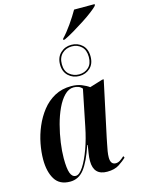

<svg xmlns="http://www.w3.org/2000/svg" viewBox="-144 -1069 855 1160"><g transform="rotate(-15 283.5 -489.0)"><path d="M147 10Q81 10 52 -37.5Q23 -85 23 -161Q23 -207 33 -259.5Q43 -312 64.5 -362.5Q86 -413 118.5 -454.5Q151 -496 196.5 -521Q242 -546 301 -546Q337 -546 365.5 -534.5Q394 -523 411 -510L492 -535H502L428 -189Q426 -176 421 -154Q416 -132 412.5 -109.5Q409 -87 409 -71Q409 -26 442 -26Q456 -26 469 -34.5Q482 -43 496 -56L501 -45Q483 -28 454 -9Q425 10 379 10Q294 10 294 -79Q294 -103 298 -126Q302 -149 306 -177H303Q270 -79 235 -34.5Q200 10 147 10ZM189 -15Q211 -15 236 -53Q261 -91 283.5 -153Q306 -215 320 -286L366 -513Q355 -526 341 -530.5Q327 -535 313 -535Q282 -535 255.5 -508Q229 -481 208.5 -437Q188 -393 174 -340Q160 -287 152.5 -233.5Q145 -180 145 -136Q145 -72 155.5 -43.5Q166 -15 189 -15ZM366 -592Q326 -592 298 -618Q270 -644 270 -689Q270 -734 298 -760.5Q326 -787 366 -787Q406 -787 433.5 -761.5Q461 -736 461 -689Q461 -643 433.5 -617.5Q406 -592 366 -592ZM367 -602Q402 -602 426 -624Q450 -646 450 -689Q450 -732 426 -754.5Q402 -777 367 -777Q330 -777 305.5 -753.5Q281 -730 281 -688Q281 -645 307 -623.5Q333 -602 367 -602ZM329 -836Q357 -865 387 -908Q417 -951 438 -988H567L565 -978Q554 -966 528 -946Q502 -926 468 -904Q434 -882 399.5 -861.5Q365 -841 337 -828H327Z"/></g></svg>

Font: Noto Serif Display ExtraCondensed
Style: Bold Italic
Weight: 700
Width: 2
Italic angle: -12°
Designer: Monotype Design Team
Foundry: Monotype Imaging Inc.
Version: Version 2.009